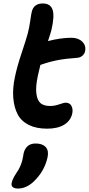

<svg xmlns="http://www.w3.org/2000/svg" viewBox="-20 -732 514 1112"><path d="M252.9 13.2Q189.9 13.2 146.5 -8.5Q103 -30.3 82.3 -69.8Q61.5 -109.4 56.9 -165Q52.2 -220.7 66.9 -288.1Q78.6 -345.7 105.5 -425.8Q132.3 -505.9 140.1 -536.1Q149.4 -569.8 155 -610.4Q160.6 -650.9 164.1 -664.1Q175.3 -711.9 228 -711.9Q272 -711.9 284.4 -675.8Q296.9 -639.6 277.8 -558.1Q272.5 -537.1 257.8 -494.1Q331.1 -513.2 394 -513.2Q433.6 -513.2 456.3 -490.7Q479 -468.3 473.1 -437Q470.2 -420.4 457.5 -409.4Q444.8 -398.4 425.8 -397Q359.9 -392.6 312.3 -383.3Q264.6 -374 213.9 -356Q206.5 -327.1 199.2 -293Q185.5 -228.5 190.7 -189.7Q195.8 -150.9 214.8 -134.5Q233.9 -118.2 270 -118.2Q296.4 -118.2 323 -127.7Q349.6 -137.2 360.8 -137.2Q383.3 -137.2 393.3 -119.6Q403.3 -102.1 398.9 -76.2Q389.6 -33.2 352.1 -10Q314.5 13.2 252.9 13.2ZM85 359.9Q63 359.9 53.5 351.3Q43.9 342.8 47.9 326.2Q52.2 304.7 74.2 271Q79.6 263.2 84.2 255.9Q88.9 248.5 92.3 241Q95.7 233.4 98.4 228Q101.1 222.7 103.5 214.8Q106 207 107.2 203.6Q108.4 200.2 110.1 191.9Q111.8 183.6 112.3 181.4Q112.8 179.2 114.5 169.9Q116.2 160.6 116.2 159.2Q121.6 131.3 139.2 115.2Q156.7 99.1 186 99.1Q225.6 99.1 244.4 119.4Q263.2 139.6 255.9 176.8Q238.8 259.8 172.9 321.8Q130.4 359.9 85 359.9Z"/></svg>

Font: Shantell Sans Normal
Style: Italic
Weight: 600
Italic angle: -11.31°
Designer: Stephen Nixon, Anya Danilova, Shantell Martin
Foundry: Arrow Type
Version: Version 1.006;[559af2be0]